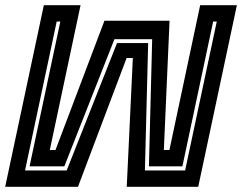

<svg xmlns="http://www.w3.org/2000/svg" viewBox="-32 -720 933 740"><path d="M137 -700H278.5L160 -142H182L370.5 -640H621.5L599.5 -142H621L739.5 -700H881L732 0H456.5L480 -496.5H456L268.5 0H-12ZM186.5 -637 64.5 -63H225L419 -554H539L526.5 -63H681.5L803.5 -637H789.5L671 -79H542L554.5 -569H409L216 -79H82L200.5 -637Z"/></svg>

Font: Tourney
Style: Bold Italic
Weight: 700
Italic angle: -12°
Version: Version 1.015